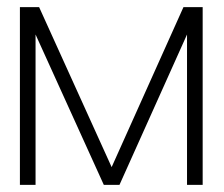

<svg xmlns="http://www.w3.org/2000/svg" viewBox="-20 -520 629 540"><path d="M496 -500 294 -50 90 -500H36V0H80V-423L272 0H316L506 -423V0H550V-500Z"/></svg>

Font: Advent Pro Light
Style: Regular
Weight: 300
Version: Version 3.000